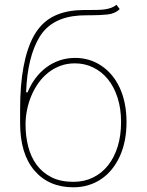

<svg xmlns="http://www.w3.org/2000/svg" viewBox="-20 -770 612 801"><path d="M121.1 -620.4Q149.9 -671.9 195.3 -697.6Q240.8 -723.4 305.4 -727.3Q318.2 -728 330.4 -728.2Q342.7 -728.3 354.4 -728.3Q371.4 -728.3 387.4 -728.7Q403.4 -729 417.4 -731Q431.5 -733 443.7 -737.4Q456 -741.8 465.9 -750L479.4 -732.2Q459.9 -712.7 427.6 -709.5Q395.2 -706.3 360.1 -706.3Q347.7 -706.3 335.4 -706.1Q323.2 -706 311.1 -705.3Q195.3 -697.4 145.6 -616.8Q94.5 -533.7 88.8 -384.9H95.2Q108 -416.5 127.5 -442.8Q147 -469.1 172.2 -488.1Q197.4 -507.1 228 -517.8Q258.5 -528.4 293.3 -528.4Q354 -528.4 402.3 -496.1Q426.8 -479.8 446.4 -456.5Q465.9 -433.2 479.6 -403.6Q493.3 -373.9 500.5 -338.1Q507.8 -302.2 507.8 -260.7Q507.8 -180 480.1 -118.6Q466.3 -88.1 446.7 -63.9Q427.2 -39.8 402.5 -23.1Q377.8 -6.4 348.5 2.5Q319.2 11.4 286.2 11.4Q183.9 11.4 123.9 -58.2Q63.9 -127.8 63.9 -257.1V-312.5Q63.9 -416.9 78.5 -493.3Q93 -569.6 121.1 -620.4ZM86.6 -250Q86.6 -201.7 97.8 -158.2Q109 -114.7 133 -82.2Q157 -49.7 194.8 -30.5Q232.6 -11.4 286.2 -11.4Q331.3 -11.4 367.9 -29.3Q404.5 -47.2 430.6 -79.9Q456.7 -112.6 470.9 -158.6Q485.1 -204.5 485.1 -260.7Q485.1 -317.5 470.3 -362.9Q455.6 -408.4 429.7 -440Q403.8 -471.6 368.6 -488.6Q333.5 -505.7 292.6 -505.7Q260.3 -505.7 232.6 -495.6Q204.9 -485.4 182 -467.5Q159.1 -449.6 141.3 -425.1Q123.6 -400.6 111.5 -372.2Q99.4 -343.8 93 -312.7Q86.6 -281.6 86.6 -250Z"/></svg>

Font: Inter P Thin
Style: Regular
Weight: 100
Designer: Rasmus Andersson
Foundry: rsms
Version: Version 3.018;git-588b23468